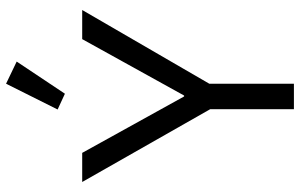

<svg xmlns="http://www.w3.org/2000/svg" viewBox="-198 -791 989 633"><g transform="rotate(-90 296.5 -474.5)"><path d="M304 -755 410 -914 337 -949 252 -779ZM253 0H337V-279L580 -698H484L298 -362H295L109 -698H13L253 -276Z"/></g></svg>

Font: Braiins Sans
Style: Regular
Weight: 400
Designer: Mike Abbink, Paul van der Laan, Pieter van Rosmalen, Jiri Chlebus, Lubos Buracinsky
Foundry: Bold Monday, Sudetype
Version: Version 1.000;hotconv 1.0.109;makeotfexe 2.5.65596